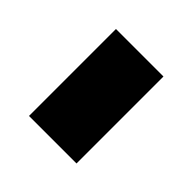

<svg xmlns="http://www.w3.org/2000/svg" viewBox="-27 -885 420 420"><g transform="rotate(-45 183.5 -674.5)"><path d="M49 -601V-748H318V-601Z"/></g></svg>

Font: Georama Condensed Black
Style: Regular
Weight: 900
Width: 3
Designer: Jean-Baptiste Levee
Foundry: Production Type
Version: Version 1.000